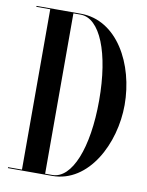

<svg xmlns="http://www.w3.org/2000/svg" viewBox="-80 -758 624 816"><g transform="rotate(10 231.5 -350.0)"><path d="M202 -700H11V-696H71V-4H11V0H202C360 0 453 -184 453 -350C453 -526 360 -700 202 -700ZM171 -4V-696H202C286.5 -696 343 -555 343 -350C343 -145 286.5 -4 202 -4Z"/></g></svg>

Font: Picaflor 96 pt
Style: Regular
Weight: 400
Designer: Ariel Martín Pérez
Foundry: Tunera Type Foundry
Version: Version 1.000;hotconv 1.0.109;makeotfexe 2.5.65596